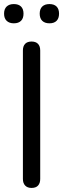

<svg xmlns="http://www.w3.org/2000/svg" viewBox="-26 -916 310 943"><path d="M129 7Q108.5 7 97.5 -4.8Q86.5 -16.5 86.5 -37V-668Q86.5 -689.5 97.5 -700.8Q108.5 -712 129 -712Q149.5 -712 160.5 -700.8Q171.5 -689.5 171.5 -668V-37Q171.5 -16.5 161 -4.8Q150.5 7 129 7ZM217 -801.5Q194 -801.5 181.5 -813.8Q169 -826 169 -848.9Q169 -871.7 181.5 -883.9Q194 -896 216.9 -896Q239.7 -896 251.9 -883.9Q264 -871.7 264 -848.9Q264 -826 251.9 -813.8Q239.8 -801.5 217 -801.5ZM42 -801.5Q19.4 -801.5 6.7 -813.8Q-6 -826 -6 -848.9Q-6 -871.7 6.7 -883.9Q19.4 -896 42 -896Q65 -896 77.3 -883.9Q89.5 -871.7 89.5 -848.9Q89.5 -826 77.3 -813.8Q65 -801.5 42 -801.5Z"/></svg>

Font: Nunito ExtraLight
Style: Regular
Weight: 200
Designer: Vernon Adams
Foundry: Vernon Adams
Version: Version 3.602;April 4, 2023;FontCreator 14.0.0.2856 64-bit